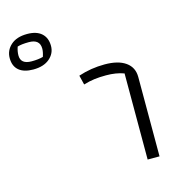

<svg xmlns="http://www.w3.org/2000/svg" viewBox="-396 -868 906 967"><g transform="rotate(-15 56.5 -384.0)"><path d="M-284 -673Q-284 -713 -253.5 -740.5Q-223 -768 -168 -768Q-119 -768 -93 -744.5Q-67 -721 -67 -679Q-67 -640 -98 -613.5Q-129 -587 -183 -587Q-232 -587 -258 -609Q-284 -631 -284 -673ZM-121 -636Q-113 -660 -113 -677Q-113 -726 -170 -726Q-209 -726 -230 -719Q-238 -696 -238 -675Q-238 -629 -181 -629Q-145 -629 -121 -636ZM255 -449Q215 -464 162 -464Q128 -464 101 -460.5Q74 -457 44 -448L32 -497Q98 -519 169 -519Q240 -519 278.5 -491.5Q317 -464 317 -414V0H255Z"/></g></svg>

Font: Athiti
Style: Regular
Weight: 400
Designer: CadsonDemak Team
Foundry: CadsonDemak
Version: Version 1.033